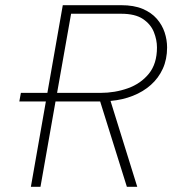

<svg xmlns="http://www.w3.org/2000/svg" viewBox="-20 -720 676 740"><path d="M54.5 -329 60.5 -362H318.5L312.5 -329ZM99 0 222 -700H447Q496 -700 529.8 -685.8Q563.5 -671.5 584.2 -647.8Q605 -624 614.5 -595.2Q624 -566.5 624 -537Q624 -491.5 607.5 -455.2Q591 -419 561.5 -392.8Q532 -366.5 492.2 -350.8Q452.5 -335 406 -331L509 0H469L366 -329H194L136 0ZM200 -362H367Q423 -362 472.8 -379.8Q522.5 -397.5 553.8 -436Q585 -474.5 585 -537Q585 -566.5 573 -596.5Q561 -626.5 531 -646.8Q501 -667 447 -667H254Z"/></svg>

Font: Overpass Thin
Style: Italic
Weight: 250
Italic angle: -10°
Designer: Delve Withrington, Dave Bailey, Thomas Jockin
Foundry: Delve Fonts LLC
Version: Version 4.000